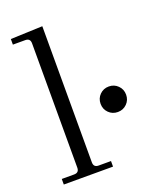

<svg xmlns="http://www.w3.org/2000/svg" viewBox="-135 -801 728 884"><g transform="rotate(-20 229.0 -359.5)"><path d="M327.6 -246.6Q309.6 -264.6 309.6 -291Q309.6 -317.4 327.6 -335.4Q345.7 -353.5 372.1 -353.5Q398.4 -353.5 416.5 -335.4Q434.6 -317.4 434.6 -291Q434.6 -264.6 416.5 -246.6Q398.4 -228.5 372.1 -228.5Q345.7 -228.5 327.6 -246.6ZM23.4 0V-27.3H84Q108.4 -27.3 108.4 -51.8V-661.1Q108.4 -685.5 84 -685.5H23.4V-712.9L179.7 -718.8V-51.8Q179.7 -27.3 204.1 -27.3H264.6V0Z"/></g></svg>

Font: Theano Modern
Style: Regular
Weight: 400
Designer: Alexey Kryukov
Version: Version 2.00